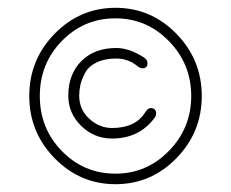

<svg xmlns="http://www.w3.org/2000/svg" viewBox="-20 -712 592 492"><path d="M432 -306.5Q367 -240 276 -240Q185 -240 120 -306.5Q55 -373 55 -466Q55 -559 120 -625.5Q185 -692 276 -692Q367 -692 432 -625.5Q497 -559 497 -466Q497 -373 432 -306.5ZM276 -267Q356 -267 413 -325.5Q470 -384 470 -466Q470 -548 413 -606.5Q356 -665 276 -665Q195 -665 138.5 -607Q82 -549 82 -466Q82 -383 138.5 -325Q195 -267 276 -267ZM267 -357Q221 -357 188 -389.5Q155 -422 155 -467Q155 -522 188.5 -555.5Q222 -589 278 -589Q312 -589 350 -564Q358 -558 358 -550Q358 -537 345 -537Q339 -537 333 -542Q309 -562 278 -562Q248 -562 227.5 -552Q207 -542 198 -525Q189 -508 186 -494.5Q183 -481 183 -467Q183 -431 209 -407.5Q235 -384 267 -384Q327 -384 352 -424Q359 -435 366 -435Q380 -435 380 -421Q380 -415 376 -410Q337 -357 267 -357Z"/></svg>

Font: Comic Neue Light
Style: Regular
Weight: 300
Designer: Craig Rozynski
Foundry: Craig Rozynski
Version: Version 2.003